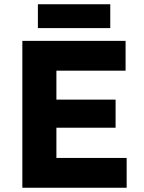

<svg xmlns="http://www.w3.org/2000/svg" viewBox="-20 -882 675 902"><path d="M85 0V-690H570V-550H245V-414H523V-282H245V-140H575V0ZM158 -750V-862H498V-750Z"/></svg>

Font: Radio Canada
Style: Regular
Weight: 400
Designer: Charles Daoud, Etienne Aubert Bonn, Alexandre Saumier Demers, Jacques Le Bailly
Foundry: Radio-Canada
Version: Version 2.104;gftools[0.9.28.dev5+ged2979d]